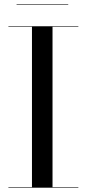

<svg xmlns="http://www.w3.org/2000/svg" viewBox="-20 -872 402 892"><path d="M57 -852.5H297V-850H57ZM19 -2.5H128.5V-747.5H19V-750H344V-747.5H224V-2.5H344V0H19Z"/></svg>

Font: Bodoni* 72pt
Style: Regular
Weight: 400
Version: Version 2.3